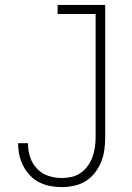

<svg xmlns="http://www.w3.org/2000/svg" viewBox="-20 -755 540 783"><path d="M231 8Q208 8 184.5 3.5Q161 -1 140 -11.5Q119 -22 102.5 -39.5Q86 -57 75 -78Q64 -99 59 -122Q54 -145 54 -169V-171H94V-169Q94 -141 103 -114Q112 -87 131 -67Q150 -47 177 -38Q204 -29 231 -29Q252 -29 272 -33.5Q292 -38 309 -50Q326 -62 338 -78.5Q350 -95 357 -114.5Q364 -134 367 -154.5Q370 -175 370 -195V-698H215V-735H409V-195Q409 -169 405.5 -143.5Q402 -118 392.5 -94.5Q383 -71 367 -50.5Q351 -30 329.5 -16.5Q308 -3 282.5 2.5Q257 8 231 8Z"/></svg>

Font: Iosevka Curly Slab Extralight
Style: Regular
Weight: 200
Monospace: yes
Designer: Belleve Invis
Foundry: Belleve Invis
Version: Version 22.1.2; ttfautohint (v1.8.4)